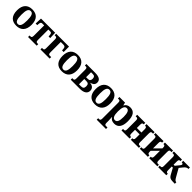

<svg xmlns="http://www.w3.org/2000/svg" viewBox="528 -2472 4639 4639"><g transform="rotate(45 2847.0 -153.0)"><path d="M283 10C439 10 532 -83 532 -268C532 -455 441 -546 283 -546C127 -546 34 -453 34 -268C34 -82 124 10 283 10ZM283 -46C210 -46 184 -118 184 -268C184 -418 210 -490 283 -490C356 -490 382 -418 382 -268C382 -118 356 -46 283 -46Z M679 0H975V-52H944C920 -52 898 -59 898 -115V-474H960C997 -474 1014 -460 1018 -401L1021 -360H1076L1069 -536H585L578 -360H633L636 -401C641 -460 657 -474 694 -474H756V-115C756 -59 734 -52 710 -52H679Z M1103 0H1417V-52H1369C1344 -52 1323 -59 1323 -117V-474H1409C1467 -474 1480 -449 1484 -409L1489 -352H1544L1543 -536H1103V-484H1134C1159 -484 1180 -476 1180 -420V-116C1180 -59 1159 -52 1134 -52H1103Z M1839 10C1995 10 2088 -83 2088 -268C2088 -455 1997 -546 1839 -546C1683 -546 1590 -453 1590 -268C1590 -82 1680 10 1839 10ZM1839 -46C1766 -46 1740 -118 1740 -268C1740 -418 1766 -490 1839 -490C1912 -490 1938 -418 1938 -268C1938 -118 1912 -46 1839 -46Z M2137 0H2452C2592 0 2661 -56 2661 -146C2661 -231 2599 -270 2525 -278V-282C2574 -293 2642 -318 2642 -404C2642 -494 2572 -536 2434 -536H2137V-484H2168C2193 -484 2214 -477 2214 -419V-117C2214 -60 2193 -52 2168 -52H2137ZM2357 -305V-474H2417C2473 -474 2497 -448 2497 -390C2497 -333 2473 -305 2417 -305ZM2357 -62V-243H2423C2488 -243 2516 -221 2516 -153C2516 -84 2489 -62 2422 -62Z M2971 10C3127 10 3220 -83 3220 -268C3220 -455 3129 -546 2971 -546C2815 -546 2722 -453 2722 -268C2722 -82 2812 10 2971 10ZM2971 -46C2898 -46 2872 -118 2872 -268C2872 -418 2898 -490 2971 -490C3044 -490 3070 -418 3070 -268C3070 -118 3044 -46 2971 -46Z M3265 240H3582V189H3530C3506 189 3485 182 3485 125V61C3485 26 3481 -37 3479 -67H3484C3511 -16 3556 10 3630 10C3755 10 3825 -81 3825 -266C3825 -464 3756 -546 3629 -546C3552 -546 3505 -511 3478 -460H3474L3457 -536H3265V-484H3296C3321 -484 3342 -476 3342 -419V124C3342 182 3320 189 3296 189H3265ZM3583 -62C3518 -62 3485 -123 3485 -266C3485 -407 3519 -473 3583 -473C3647 -473 3678 -407 3678 -266C3678 -125 3648 -62 3583 -62Z M3872 0H4148V-52H4139C4114 -52 4092 -59 4092 -117V-243H4248V-117C4248 -59 4225 -52 4200 -52H4191V0H4467V-52H4436C4411 -52 4390 -59 4390 -116V-420C4390 -476 4411 -484 4436 -484H4467V-536H4191V-484H4200C4226 -484 4248 -477 4248 -419V-305H4092V-419C4092 -477 4113 -484 4139 -484H4148V-536H3872V-484H3903C3928 -484 3949 -476 3949 -420V-116C3949 -59 3928 -52 3903 -52H3872Z M4497 0H4773V-52H4764C4739 -52 4717 -59 4717 -117V-149L4877 -310V-117C4877 -59 4855 -52 4829 -52H4821V0H5097V-52H5065C5041 -52 5019 -59 5019 -116V-420C5019 -476 5041 -484 5065 -484H5097V-536H4821V-484H4829C4855 -484 4877 -477 4877 -419V-392L4717 -231V-419C4717 -477 4739 -484 4764 -484H4773V-536H4497V-484H4528C4553 -484 4574 -476 4574 -420V-116C4574 -59 4553 -52 4528 -52H4497Z M5127 0H5403V-52H5394C5369 -52 5347 -59 5347 -117V-243H5384L5468 -90C5513 -7 5548 0 5683 0H5694V-52H5689C5655 -52 5635 -78 5604 -131L5488 -336L5549 -411C5591 -467 5625 -487 5674 -487V-536H5445V-484C5474 -484 5491 -476 5491 -456C5491 -447 5490 -435 5471 -411L5384 -305H5347V-419C5347 -477 5369 -484 5394 -484H5403V-536H5127V-484H5158C5183 -484 5204 -476 5204 -420V-116C5204 -59 5183 -52 5158 -52H5127Z"/></g></svg>

Font: Noto Serif SemiCondensed
Style: Bold
Weight: 700
Width: 4
Designer: Monotype Design Team
Foundry: Monotype Imaging Inc.
Version: Version 2.015